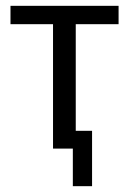

<svg xmlns="http://www.w3.org/2000/svg" viewBox="-20 -510 441 659"><path d="M230 129V0H162V-427H16V-490H387V-427H240V-61H296V129Z"/></svg>

Font: Nunito Sans 10pt Condensed
Style: Regular
Weight: 400
Width: 3
Designer: Vernon Adams
Foundry: Vernon Adams
Version: Version 3.101;gftools[0.9.27]